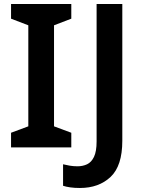

<svg xmlns="http://www.w3.org/2000/svg" viewBox="-20 -734 719 956"><path d="M335 0H35V-73L121 -105V-608L35 -641V-714H335V-641L249 -608V-105L335 -73ZM378 202Q351 202 330 199Q309 196 294 191V84Q310 88 328 91Q346 94 366 94Q392 94 413.5 84Q435 74 448 47Q461 20 461 -30V-714H589V-33Q589 92 530.5 147Q472 202 378 202Z"/></svg>

Font: Noto Sans Ethiopic SemiBold
Style: Regular
Weight: 600
Designer: Monotype Design Team
Foundry: Monotype Imaging Inc.
Version: Version 2.102; ttfautohint (v1.8.4.7-5d5b)